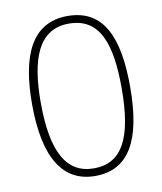

<svg xmlns="http://www.w3.org/2000/svg" viewBox="-83 -792 735 869"><g transform="rotate(-10 285.0 -357.5)"><path d="M510 -360C510 -580 456 -725 286 -725C117 -725 59 -575 59 -360C59 -110 138 10 285 10C440 10 510 -115 510 -360ZM99 -360C99 -556 144 -690 286 -690C430 -690 471 -562 471 -360C471 -134 416 -25 285 -25C159 -25 99 -133 99 -360Z"/></g></svg>

Font: Noto Sans Arabic ExtLt
Style: Regular
Weight: 200
Designer: Monotype Design Team, Nadine Chahine, Nizar Qandah and Khaled Hosny
Foundry: Monotype Imaging Inc.
Version: Version 2.012